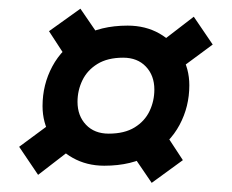

<svg xmlns="http://www.w3.org/2000/svg" viewBox="-20 -440 520 431"><path d="M90 -370 160.5 -420.5 217 -338 145 -285.5ZM415 -402.5 457.5 -340 375 -279 332.5 -339ZM390.5 -80.5 320.5 -29.5 264 -112.5 335.5 -164.5ZM23 -110.5 105.5 -171.5 148.5 -111.5 65.5 -47.5ZM266.5 -382.5Q306.5 -382.5 337.8 -364.8Q369 -347 387 -316.5Q405 -286 405 -248.5Q405 -200.5 383 -159.5Q361 -118.5 318.5 -93.2Q276 -68 214 -68Q174.5 -68 143 -85.8Q111.5 -103.5 93.5 -134Q75.5 -164.5 75.5 -202Q75.5 -250 97.5 -291Q119.5 -332 162.2 -357.2Q205 -382.5 266.5 -382.5ZM224 -140Q259.5 -140 282.2 -154Q305 -168 315.8 -190.8Q326.5 -213.5 326.5 -239Q326.5 -270.5 307.5 -290.5Q288.5 -310.5 256.5 -310.5Q221.5 -310.5 198.8 -296.5Q176 -282.5 165 -259.8Q154 -237 154 -211.5Q154 -180 173 -160Q192 -140 224 -140Z"/></svg>

Font: Newsreader 16pt 16pt ExtraBold
Style: Italic
Weight: 800
Italic angle: -17°
Version: Version 1.003